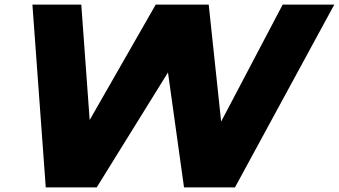

<svg xmlns="http://www.w3.org/2000/svg" viewBox="-20 -820 1483 840"><path d="M180.2 0H403L714.9 -503L785.1 0H1007.9L1442.6 -800H1216.8L947.5 -288.1L893.1 -800H661.4L372.3 -295L335.6 -800H121.8Z"/></svg>

Font: Calandify
Style: Semi Bold Italic
Weight: 700
Italic angle: -12°
Designer: Larry Fischer
Foundry: Larry Fischer
Version: Version 1.0; ttfautohint (v1.8.4.7-5d5b)